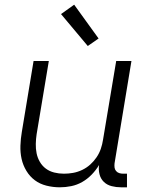

<svg xmlns="http://www.w3.org/2000/svg" viewBox="-20 -790 640 818"><path d="M235 8Q206 8 178 1Q150 -6 128.5 -22Q107 -38 92.5 -62Q78 -86 72 -113Q66 -140 67 -169.5Q68 -199 73 -228L123 -530H188L136 -218Q133 -198 132.5 -177Q132 -156 136 -136.5Q140 -117 150 -100Q160 -83 175.5 -71.5Q191 -60 211 -55Q231 -50 252 -50Q252 -50 252.5 -50Q253 -50 253 -50Q272 -50 291.5 -53.5Q311 -57 330 -66Q349 -75 364.5 -89Q380 -103 391.5 -120Q403 -137 409.5 -156Q416 -175 419 -195L475 -530H540L468 -94Q467 -85 468 -76.5Q469 -68 474.5 -61.5Q480 -55 488 -52.5Q496 -50 505 -50H521V8H495Q475 8 455.5 3Q436 -2 422.5 -15Q409 -28 404 -47.5Q399 -67 402 -87Q389 -65 370.5 -46Q352 -27 330 -14.5Q308 -2 283.5 3Q259 8 235 8ZM354 -594 240 -730 296 -770 400 -626Z"/></svg>

Font: Iosevka Curly Light Extended
Style: Italic
Weight: 300
Width: 7
Italic angle: -9°
Monospace: yes
Designer: Belleve Invis
Foundry: Belleve Invis
Version: Version 11.1.0; ttfautohint (v1.8.3)